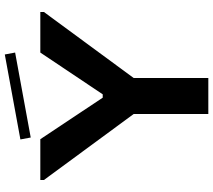

<svg xmlns="http://www.w3.org/2000/svg" viewBox="-64 -824 888 800"><g transform="rotate(-90 380.0 -424.0)"><path d="M561 -700H730V-685L455 -311V0H305V-311L30 -685V-700H200L373 -440H387ZM199 -783 553 -848 561 -805 207 -740Z"/></g></svg>

Font: Vina Sans
Style: Regular
Weight: 400
Designer: Andree Nguyen
Foundry: Nguyen Type Foundry
Version: Version 1.002; ttfautohint (v1.8.4.7-5d5b);gftools[0.9.28]